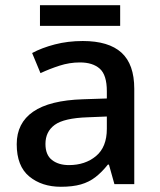

<svg xmlns="http://www.w3.org/2000/svg" viewBox="-20 -705 612 735"><path d="M213 10Q140 10 92 -29.5Q44 -69 44 -153Q44 -234 107 -277.5Q170 -321 298 -325L389 -328V-356Q389 -418 362 -442Q335 -466 286 -466Q246 -466 207.5 -453.5Q169 -441 135 -425L103 -502Q140 -522 190 -535Q240 -548 297 -548Q396 -548 445 -503.5Q494 -459 494 -365V0H418L397 -75H393Q370 -46 345.5 -27Q321 -8 289.5 1Q258 10 213 10ZM244 -73Q306 -73 347.5 -107.5Q389 -142 389 -212V-259L316 -256Q225 -253 189.5 -227Q154 -201 154 -154Q154 -112 179 -92.5Q204 -73 244 -73ZM440 -685V-606H133V-685Z"/></svg>

Font: Noto Sans Symbols Medium
Style: Regular
Weight: 500
Version: Version 2.002